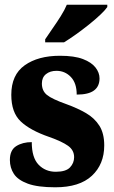

<svg xmlns="http://www.w3.org/2000/svg" viewBox="-20 -786 484 816"><path d="M215 10Q140 10 98 -5.5Q56 -21 39 -47Q22 -73 22 -106Q22 -148 49 -165Q76 -182 115 -182Q115 -116 144 -86Q173 -56 217 -56Q260 -56 277.5 -74.5Q295 -93 295 -118Q295 -148 269 -166.5Q243 -185 189 -204Q108 -232 68 -270Q28 -308 28 -383Q28 -468 85 -508.5Q142 -549 235 -549Q296 -549 332.5 -535Q369 -521 386 -499Q403 -477 403 -453Q403 -419 379.5 -401.5Q356 -384 306 -384Q306 -433 281 -459Q256 -485 220 -485Q193 -485 175.5 -471Q158 -457 158 -431Q158 -400 179.5 -382.5Q201 -365 263 -343Q310 -326 346 -305Q382 -284 402.5 -251.5Q423 -219 423 -168Q423 -88 370.5 -39Q318 10 215 10ZM172 -619Q185 -639 203 -664.5Q221 -690 238 -717Q255 -744 264 -766H436V-756Q427 -743 406.5 -723.5Q386 -704 358.5 -682Q331 -660 303 -640Q275 -620 252 -606H172Z"/></svg>

Font: Noto Serif Tamil Condensed Black
Style: Italic
Weight: 900
Width: 3
Italic angle: -12°
Designer: Indian Type Foundry, Tom Grace, and the Monotype Design Team
Foundry: Monotype Imaging Inc.
Version: Version 2.003; ttfautohint (v1.8.4.7-5d5b)